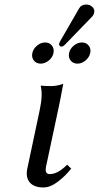

<svg xmlns="http://www.w3.org/2000/svg" viewBox="-20 -804 431 836"><path d="M355.5 -784.2Q371.1 -784.2 382.1 -773.9Q393.1 -763.7 390.1 -749Q387.7 -738.3 380.4 -731L262.2 -608.9Q254.4 -601.1 248.5 -601.1Q242.7 -601.1 239.5 -605Q236.3 -608.9 237.3 -613.8Q238.3 -617.7 241.7 -624L324.2 -767.1Q333.5 -784.2 355.5 -784.2ZM127.4 -540.5Q116.7 -554.2 120.8 -573Q125 -591.8 141.4 -605.5Q157.7 -619.1 176.5 -619.1Q195.3 -619.1 206.1 -605.5Q216.8 -591.8 212.9 -573Q209 -554.2 192.4 -540.5Q175.8 -526.9 157 -526.9Q138.2 -526.9 127.4 -540.5ZM287.6 -540.5Q276.9 -554.2 280.8 -573Q284.7 -591.8 301.3 -605.5Q317.9 -619.1 336.7 -619.1Q355.5 -619.1 366.2 -605.5Q377 -591.8 372.8 -573Q368.7 -554.2 352.3 -540.5Q335.9 -526.9 317.1 -526.9Q298.3 -526.9 287.6 -540.5ZM152.3 -321.8Q167.5 -391.6 157.2 -429.2L159.7 -431.2Q171.4 -429.2 203.1 -429.2Q228 -429.2 255.4 -439Q243.7 -375 236.8 -342.8L183.1 -90.8Q177.2 -68.4 179.9 -57.1Q182.6 -45.9 196.8 -45.9Q231.4 -45.9 272.5 -86.9L290 -69.8Q264.2 -37.1 231.4 -12.5Q198.7 12.2 169.4 12.2Q127.9 12.2 109.4 -10Q90.8 -32.2 99.1 -70.8Z"/></svg>

Font: Linux Biolinum O
Style: Italic
Weight: 400
Italic angle: -12°
Designer: Philipp H. Poll
Foundry: Philipp H. Poll
Version: Version 1.1.3